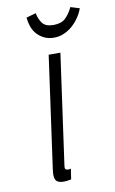

<svg xmlns="http://www.w3.org/2000/svg" viewBox="-84 -768 491 823"><g transform="rotate(-10 161.0 -356.0)"><path d="M156 -537 88 -49Q83 -16 91.5 -3Q100 10 126 10Q133 10 140.5 9Q148 8 158 6L165 -40Q160 -38 157.5 -38Q155 -38 152 -38Q145 -38 141.5 -42Q138 -46 140 -57L207 -537ZM192 -605Q215 -605 235.5 -614Q256 -623 272.5 -637.5Q289 -652 302 -671Q315 -690 322 -710L283 -722Q269 -693 251 -676Q233 -659 199 -659Q166 -659 152 -676Q138 -693 132 -722L90 -710Q92 -690 98.5 -671Q105 -652 118 -637.5Q131 -623 149.5 -614Q168 -605 192 -605Z"/></g></svg>

Font: Secuela Light
Style: Italic
Weight: 300
Italic angle: -8°
Designer: Fernando Haro
Foundry: deFharo
Version: Version 1.708